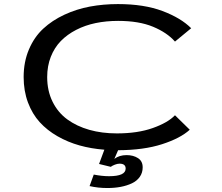

<svg xmlns="http://www.w3.org/2000/svg" viewBox="-20 -726 1090 942"><path d="M523.5 92.5 466 78.5 492 8.5Q427.5 3.5 370.2 -12.5Q313 -28.5 262.2 -57.5Q211.5 -86.5 175 -126.5Q138.5 -166.5 117.2 -223.2Q96 -280 96 -348Q96 -422.5 122 -483.5Q148 -544.5 192 -585.2Q236 -626 295.8 -653.8Q355.5 -681.5 421.2 -693.8Q487 -706 558.5 -706Q686.5 -706 777 -672Q867.5 -638 918 -587.5L838.5 -522Q800 -566 730.8 -594.8Q661.5 -623.5 559.5 -623.5Q501 -623.5 449.2 -612.8Q397.5 -602 353.8 -579.5Q310 -557 278.5 -524.8Q247 -492.5 229.2 -447.2Q211.5 -402 211.5 -348Q211.5 -280.5 237.8 -227.2Q264 -174 310.2 -140.2Q356.5 -106.5 418.2 -89Q480 -71.5 553.5 -71.5Q655.5 -71.5 729.5 -97.8Q803.5 -124 838.5 -160.5L911 -89.5Q865 -47.5 775 -18.5Q685 10.5 559.5 11L541 53.5Q565.5 35 601 35Q634 35 657 49.8Q680 64.5 680 95Q680 121.5 665.8 141.8Q651.5 162 627 173.5Q602.5 185 572.2 190.8Q542 196.5 507 196.5Q461 196.5 419.5 187L440 130.5Q481 138.5 515 138.5Q596.5 138.5 596.5 101Q596.5 77 566.5 77Q556 77 543.2 82Q530.5 87 523.5 92.5Z"/></svg>

Font: League Mono Extended
Style: Regular
Weight: 400
Width: 9
Designer: Tyler Finck
Foundry: The League of Moveable Type / Tyler Finck
Version: Version 2.210